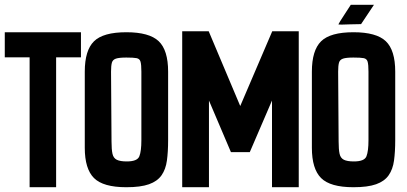

<svg xmlns="http://www.w3.org/2000/svg" viewBox="-33 -784 1703 804"><path d="M91 0V-544H-13V-649H306V-544H202V0Z M496 0Q399 0 360.5 -38.5Q322 -77 322 -165V-484Q322 -573 360.5 -611Q399 -649 496 -649Q592 -649 631.5 -611.5Q671 -574 671 -484V-197Q671 -149 666 -112Q661 -75 643.5 -50Q626 -25 591 -12.5Q556 0 496 0ZM498 -108Q542 -108 550.5 -129.5Q559 -151 559 -197V-484Q559 -513 555.5 -525.5Q552 -538 539 -540.5Q526 -543 496 -543Q466 -543 452.5 -538.5Q439 -534 435.5 -521.5Q432 -509 432 -484L434 -192Q434 -158 438 -140Q442 -122 456 -115Q470 -108 498 -108Z M730 0V-653H841L973 -340L1107 -653H1218V0H1106V-363L1013 -147H934L842 -363V0Z M1399 -681Q1384 -681 1384 -682L1392 -696L1410 -724L1436 -764H1533L1479 -683L1431 -682ZM1447 0Q1350 0 1311.5 -38.5Q1273 -77 1273 -165V-484Q1273 -573 1311.5 -611Q1350 -649 1447 -649Q1543 -649 1582.5 -611.5Q1622 -574 1622 -484V-197Q1622 -149 1617 -112Q1612 -75 1594.5 -50Q1577 -25 1542 -12.5Q1507 0 1447 0ZM1449 -108Q1493 -108 1501.5 -129.5Q1510 -151 1510 -197V-484Q1510 -513 1506.5 -525.5Q1503 -538 1490 -540.5Q1477 -543 1447 -543Q1417 -543 1403.5 -538.5Q1390 -534 1386.5 -521.5Q1383 -509 1383 -484L1385 -192Q1385 -158 1389 -140Q1393 -122 1407 -115Q1421 -108 1449 -108Z"/></svg>

Font: New Amsterdam
Style: Regular
Weight: 400
Designer: Vladimir Nikolic
Foundry: Vladimir Nikolic
Version: Version 1.000; ttfautohint (v1.8.4.7-5d5b)